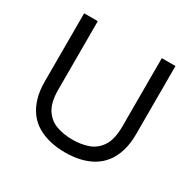

<svg xmlns="http://www.w3.org/2000/svg" viewBox="-146 -807 987 974"><g transform="rotate(30 347.5 -320.0)"><path d="M535 -250V-650H615V-250Q615 -195 602 -152.5Q589 -110 565.5 -79Q542 -48 509 -28.5Q476 -9 435.5 0.5Q395 10 349 10Q302 10 261 0.5Q220 -9 186.5 -28.5Q153 -48 129.5 -79Q106 -110 93 -152.5Q80 -195 80 -250V-650H160V-250Q160 -175 186 -135Q212 -95 255 -80Q298 -65 349 -65Q399 -65 441 -80Q483 -95 509 -135Q535 -175 535 -250Z"/></g></svg>

Font: Syne
Style: Regular
Weight: 400
Designer: Lucas Descroix
Foundry: Bonjour Monde
Version: Version 2.200